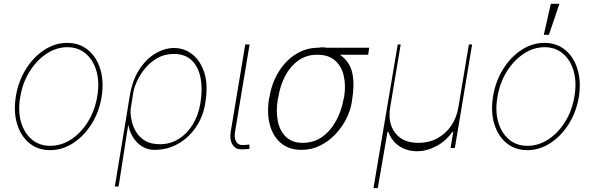

<svg xmlns="http://www.w3.org/2000/svg" viewBox="-20 -780 3135 1012"><path d="M244.3 11.4Q179.7 11.4 134.4 -25.9Q89.1 -63.2 69.8 -127.8Q50.4 -192.5 63.9 -274.1Q77.4 -353.7 117.4 -417.1Q157.3 -480.5 214 -517.2Q270.6 -554 333.8 -554Q399.1 -554 444.4 -516.3Q489.7 -478.7 509.1 -414.1Q528.4 -349.4 515.6 -268.5Q502.1 -188.9 462 -125.5Q421.9 -62.1 365.1 -25.4Q308.2 11.4 244.3 11.4ZM244.3 -11.4Q303.3 -11.4 355.5 -45.6Q407.7 -79.9 444.2 -139.4Q480.8 -198.9 492.9 -274.1Q505 -347.3 488.3 -405.5Q471.6 -463.8 431.8 -497.5Q392 -531.2 335.2 -531.2Q277 -531.2 224.8 -496.6Q172.6 -462 135.7 -402.5Q98.7 -343 86.6 -268.5Q73.9 -195.3 90.7 -137.1Q107.6 -78.8 147.5 -45.1Q187.5 -11.4 244.3 -11.4Z M585.2 203.1 653.1 -207.7Q653.8 -214.5 654.8 -221.6H655.2L663.4 -271.3Q676.8 -355.8 713.6 -412.6Q750.4 -469.5 799.2 -498.2Q848 -527 897.7 -527Q951.7 -527 994.7 -492.9Q1037.6 -458.8 1057.5 -394.9Q1077.4 -331 1062.5 -241.5L1061.1 -231.5Q1049.7 -164.1 1012.6 -109.4Q975.5 -54.7 919.2 -22.4Q862.9 9.9 794 9.9Q742.9 9.9 705.4 -26.5Q668 -62.9 655.9 -122.2L605.1 203.1ZM668.3 -202.4Q667.3 -174.7 674 -143.3Q680.8 -111.9 698.2 -83.6Q715.6 -55.4 745.9 -37.6Q776.3 -19.9 822.4 -19.9Q877.8 -19.9 922.1 -47.6Q966.3 -75.3 995.6 -123.2Q1024.9 -171.2 1035.5 -231.5L1036.9 -241.5Q1048.3 -310.4 1037.3 -368.3Q1026.3 -426.1 991.5 -460.9Q956.7 -495.7 896.3 -495.7Q848.4 -495.7 810.5 -474.4Q772.7 -453.1 745.4 -420.3Q718 -387.4 702.1 -352.1Q686.1 -316.8 681.8 -288.4Z M1272.7 -545.5H1295.5L1218.8 -85.2Q1213.4 -54.3 1223.9 -35Q1234.4 -15.6 1255.7 -15.6Q1272.7 -15.6 1282.8 -17Q1293 -18.5 1294 -18.5L1295.5 4.3Q1293.3 4.3 1282 5.7Q1270.6 7.1 1251.4 7.1Q1220.5 7.1 1205.1 -18.8Q1189.6 -44.7 1196 -85.2Z M1397.7 -258.5 1400.6 -269.9Q1412.6 -342.7 1448.7 -401.3Q1484.7 -459.9 1538.7 -494.1Q1592.7 -528.4 1657.7 -528.4Q1680.4 -532.7 1699.6 -528.4H1926.1L1920.5 -491.5H1771.7Q1824.2 -455.3 1837 -394.5Q1849.8 -333.8 1835.2 -248.6L1833.8 -238.6Q1826.3 -195.3 1804 -151.5Q1781.6 -107.6 1746.6 -71Q1711.6 -34.4 1666.7 -12.3Q1621.8 9.9 1569.6 9.9Q1503.6 9.9 1461.1 -25.6Q1418.7 -61.1 1402.3 -122Q1386 -182.9 1397.7 -258.5ZM1447.4 -269.9 1444.6 -258.5Q1433.9 -197.8 1443.7 -144.9Q1453.5 -92 1486 -59.7Q1518.5 -27.3 1575.3 -27Q1635.3 -27.3 1679.7 -59.7Q1724.1 -92 1752.3 -144.9Q1780.5 -197.8 1791.2 -258.5L1794 -269.9Q1803.3 -328.8 1792.1 -379.3Q1780.9 -429.7 1746.6 -460.6Q1712.4 -491.5 1652 -491.5Q1594.5 -491.5 1551.8 -460.6Q1509.2 -429.7 1483 -379.3Q1456.7 -328.8 1447.4 -269.9Z M1948.5 211.6 2076.3 -545.5H2092L2036.6 -214.5Q2023.1 -131 2063.2 -79Q2103.3 -27 2185.7 -27Q2240.4 -27 2284.6 -50.8Q2328.8 -74.6 2357.8 -116.8Q2386.7 -159.1 2396 -214.5L2451.3 -545.5H2468.4L2377.5 0H2354.8L2369 -85.2H2364.7Q2328.1 -34.4 2277.9 -8.5Q2227.6 17.4 2177.2 17Q2127.8 17.4 2086.6 -8.5Q2045.5 -34.4 2026.6 -85.2H2022.4L1971.2 211.6Z M2759.6 11.4Q2695 11.4 2649.7 -25.9Q2604.4 -63.2 2585 -127.8Q2565.7 -192.5 2579.2 -274.1Q2592.7 -353.7 2632.6 -417.1Q2672.6 -480.5 2729.2 -517.2Q2785.9 -554 2849.1 -554Q2914.4 -554 2959.7 -516.3Q3005 -478.7 3024.3 -414.1Q3043.7 -349.4 3030.9 -268.5Q3017.4 -188.9 2977.3 -125.5Q2937.1 -62.1 2880.3 -25.4Q2823.5 11.4 2759.6 11.4ZM2759.6 -11.4Q2818.5 -11.4 2870.7 -45.6Q2922.9 -79.9 2959.5 -139.4Q2996.1 -198.9 3008.2 -274.1Q3020.2 -347.3 3003.6 -405.5Q2986.9 -463.8 2947.1 -497.5Q2907.3 -531.2 2850.5 -531.2Q2792.3 -531.2 2740.1 -496.6Q2687.9 -462 2650.9 -402.5Q2614 -343 2601.9 -268.5Q2589.1 -195.3 2606 -137.1Q2622.9 -78.8 2662.8 -45.1Q2702.8 -11.4 2759.6 -11.4ZM2846.2 -596.6 2883.2 -759.9H2928.6L2873.2 -596.6Z"/></svg>

Font: Inter UI Thin
Style: Italic
Weight: 100
Italic angle: -9.39999°
Designer: Rasmus Andersson
Foundry: rsms
Version: 3.2;8d6f07862